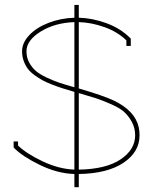

<svg xmlns="http://www.w3.org/2000/svg" viewBox="-20 -716 629 790"><path d="M304.2 -333V-18.1Q416.5 -20 476.3 -60.3Q536.1 -100.6 536.1 -159.2Q536.1 -189.9 522 -215.3Q507.8 -240.7 489.5 -256.6Q471.2 -272.5 434.8 -288.3Q398.4 -304.2 374.3 -312Q350.1 -319.8 304.2 -333ZM286.1 -356.9V-625Q205.1 -622.1 147 -585.9Q88.9 -549.8 88.9 -504.9Q88.9 -479.5 100.1 -458.7Q111.3 -438 127.9 -423.8Q144.5 -409.7 172.9 -396.5Q201.2 -383.3 225.3 -375.2Q249.5 -367.2 286.1 -356.9ZM286.1 -695.8H304.2V-643.1Q360.8 -641.6 418.5 -620.4Q476.1 -599.1 515.1 -560.1L518.1 -557.1V-526.9H500V-549.8Q463.9 -585 410.4 -604.2Q356.9 -623.5 304.2 -625V-352.1Q405.8 -322.3 447.3 -302.7Q535.6 -260.7 550.8 -192.4Q554.2 -176.8 554.2 -159.2Q554.2 -90.8 488.3 -46.4Q422.4 -2 304.2 0V54.2H286.1V0Q215.8 -2.4 144.5 -37.1Q73.2 -71.8 38.1 -106.9L36.1 -109.9V-133.8H54.2V-117.2Q88.4 -84 155.3 -52.2Q222.2 -20.5 286.1 -18.1V-337.9Q257.8 -346.2 239.3 -352.1Q220.7 -357.9 195.8 -367.4Q170.9 -377 155 -385.7Q139.2 -394.5 121.6 -407.2Q104 -419.9 94 -433.6Q84 -447.3 77.4 -465.6Q70.8 -483.9 70.8 -504.9Q70.8 -539.6 99.9 -570.8Q128.9 -602.1 178.7 -621.6Q228.5 -641.1 286.1 -643.1Z"/></svg>

Font: Rawengulk
Style: Light
Weight: 300
Version: Version 0.92